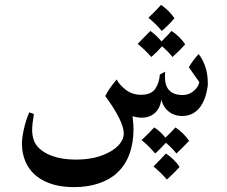

<svg xmlns="http://www.w3.org/2000/svg" viewBox="-20 -485 933 788"><path d="M833 -140Q833 -128 826 -99.5Q819 -71 803 -48Q775 -9 728 -9Q692 -9 668 -31Q655 -43 648.5 -58Q642 -73 642 -76Q636 -33 606 -14Q588 -2 563 -2Q545 -2 524 -8Q528 26 528 44Q528 102 511 148Q494 194 460 225Q430 253 384 268Q339 283 284 283Q208 283 156 255Q105 227 84 177Q70 143 70 105Q70 82 77.5 47Q85 12 100 -24L119 -17Q112 25 112 48Q112 89 132 114Q153 140 194 155Q235 170 292 170Q375 170 431 138Q458 123 473 103.5Q488 84 488 63Q488 13 412 -91Q427 -121 459 -159Q468 -139 495 -117.5Q522 -96 559 -96Q601 -96 617.5 -121Q634 -146 636 -179L658 -191Q657 -183 657 -169Q657 -95 730 -95Q756 -95 775.5 -112Q795 -129 798 -148L755 -209Q772 -238 795 -263Q809 -247 821 -216Q833 -185 833 -140ZM589 -412Q620 -441 641 -465Q656 -455 671.5 -439.5Q687 -424 696 -410Q672 -382 644 -358Q617 -390 589 -412ZM740 -303Q721 -281 688 -251Q669 -275 645 -295Q629 -276 601 -251Q575 -281 545 -305Q583 -343 597 -358Q619 -343 643 -315Q673 -345 684 -358Q700 -348 715.5 -332.5Q731 -317 740 -303ZM704 145Q685 121 661 101L636 127L617 145Q589 112 561 90Q589 64 613 38Q637 53 659 80Q659 80 686 53L700 38Q716 48 731.5 63.5Q747 79 756 93Q728 123 704 145ZM665 252Q641 224 610 198Q648 160 661 145Q677 155 692.5 170.5Q708 186 717 200Q698 222 665 252Z"/></svg>

Font: Mirza
Style: Regular
Weight: 400
Designer: Arabic design by Kourosh Beigpour, Latin design by Eduardo Tunni, engineering by Lasse Fister
Version: Version 1.0010g